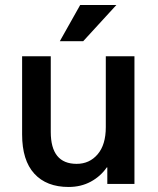

<svg xmlns="http://www.w3.org/2000/svg" viewBox="-20 -732 628 764"><path d="M68 -197V-508H182V-207Q182 -80 285 -80Q336 -80 368.5 -118Q401 -156 401 -226V-508H515V0H407V-66H405Q380 -30 341 -9Q302 12 253 12Q165 12 116.5 -41Q68 -94 68 -197ZM218 -568 299 -712H443L311 -568Z"/></svg>

Font: CST
Style: Medium
Weight: 500
Version: Version 1.00